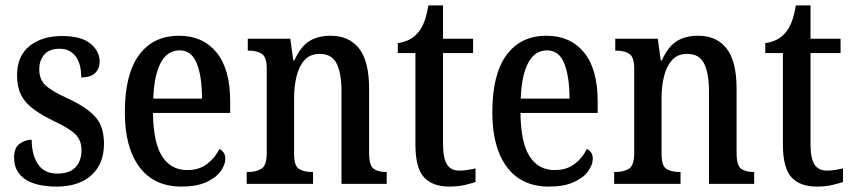

<svg xmlns="http://www.w3.org/2000/svg" viewBox="-20 -679 3151 709"><path d="M189 10Q113 10 72.5 -17.5Q32 -45 32 -97Q32 -134 53 -148.5Q74 -163 97 -163Q97 -108 120 -73Q143 -38 192 -38Q237 -38 259 -61.5Q281 -85 281 -125Q281 -160 259.5 -182Q238 -204 181 -231Q133 -254 102.5 -277Q72 -300 57.5 -329Q43 -358 43 -401Q43 -472 89 -509Q135 -546 209 -546Q280 -546 314 -518Q348 -490 348 -452Q348 -425 331 -409Q314 -393 280 -393Q280 -444 259 -471.5Q238 -499 200 -499Q163 -499 144 -478Q125 -457 125 -423Q125 -385 148.5 -363.5Q172 -342 231 -315Q297 -285 330.5 -249Q364 -213 364 -148Q364 -74 317.5 -32Q271 10 189 10Z M650 10Q549 10 495 -62Q441 -134 441 -264Q441 -405 493.5 -476Q546 -547 641 -547Q729 -547 779.5 -485.5Q830 -424 830 -305V-262H545Q546 -153 578.5 -102Q611 -51 671 -51Q716 -51 745.5 -74Q775 -97 790 -129Q799 -125 805.5 -116Q812 -107 812 -93Q812 -71 795 -47Q778 -23 742 -6.5Q706 10 650 10ZM726 -315Q726 -395 707 -444Q688 -493 643 -493Q598 -493 573.5 -447Q549 -401 546 -315Z M891 0V-44H897Q926 -44 945.5 -56Q965 -68 965 -115V-425Q965 -469 946.5 -480.5Q928 -492 900 -492H895V-536H1052L1063 -456H1067Q1090 -507 1122 -527Q1154 -547 1201 -547Q1269 -547 1306 -500Q1343 -453 1343 -351V-115Q1343 -68 1359.5 -56Q1376 -44 1404 -44H1408V0H1241V-343Q1241 -407 1223.5 -443.5Q1206 -480 1161 -480Q1125 -480 1104.5 -457Q1084 -434 1075 -397Q1066 -360 1066 -318V-110Q1066 -66 1084.5 -55Q1103 -44 1131 -44H1136V0Z M1639 10Q1577 10 1545.5 -24.5Q1514 -59 1514 -146V-483H1449V-520Q1497 -526 1524 -559Q1537 -574 1546 -597Q1555 -620 1562 -659H1616V-536H1727V-483H1616V-147Q1616 -95 1630.5 -72Q1645 -49 1676 -49Q1693 -49 1707 -51.5Q1721 -54 1736 -57V-7Q1722 -2 1696.5 4Q1671 10 1639 10Z M2007 10Q1906 10 1852 -62Q1798 -134 1798 -264Q1798 -405 1850.5 -476Q1903 -547 1998 -547Q2086 -547 2136.5 -485.5Q2187 -424 2187 -305V-262H1902Q1903 -153 1935.5 -102Q1968 -51 2028 -51Q2073 -51 2102.5 -74Q2132 -97 2147 -129Q2156 -125 2162.5 -116Q2169 -107 2169 -93Q2169 -71 2152 -47Q2135 -23 2099 -6.5Q2063 10 2007 10ZM2083 -315Q2083 -395 2064 -444Q2045 -493 2000 -493Q1955 -493 1930.5 -447Q1906 -401 1903 -315Z M2248 0V-44H2254Q2283 -44 2302.5 -56Q2322 -68 2322 -115V-425Q2322 -469 2303.5 -480.5Q2285 -492 2257 -492H2252V-536H2409L2420 -456H2424Q2447 -507 2479 -527Q2511 -547 2558 -547Q2626 -547 2663 -500Q2700 -453 2700 -351V-115Q2700 -68 2716.5 -56Q2733 -44 2761 -44H2765V0H2598V-343Q2598 -407 2580.5 -443.5Q2563 -480 2518 -480Q2482 -480 2461.5 -457Q2441 -434 2432 -397Q2423 -360 2423 -318V-110Q2423 -66 2441.5 -55Q2460 -44 2488 -44H2493V0Z M2996 10Q2934 10 2902.5 -24.5Q2871 -59 2871 -146V-483H2806V-520Q2854 -526 2881 -559Q2894 -574 2903 -597Q2912 -620 2919 -659H2973V-536H3084V-483H2973V-147Q2973 -95 2987.5 -72Q3002 -49 3033 -49Q3050 -49 3064 -51.5Q3078 -54 3093 -57V-7Q3079 -2 3053.5 4Q3028 10 2996 10Z"/></svg>

Font: Noto Serif Armenian Condensed Medium
Style: Regular
Weight: 500
Width: 3
Designer: Monotype Design Team
Foundry: Monotype Imaging Inc.
Version: Version 2.008; ttfautohint (v1.8.4.7-5d5b)